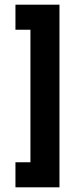

<svg xmlns="http://www.w3.org/2000/svg" viewBox="-20 -760 356 820"><path d="M46 40H234V-740H46V-633H110V-67H46Z"/></svg>

Font: FIGSv2-sans-serif
Style: Bold
Weight: 700
Designer: Matt McInerney, Pablo Impallari, Rodrigo Fuenzalida,Mirko Velimirovic
Foundry: Matt McInerney, Pablo Impallari, Rodrigo Fuenzalida
Version: Version 4.021;hotconv 1.0.109;makeotfexe 2.5.65596